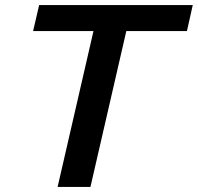

<svg xmlns="http://www.w3.org/2000/svg" viewBox="-20 -740 783 760"><path d="M208 0 350 -617H111L135 -720H743L720 -617H480L338 0Z"/></svg>

Font: Instrument Sans SemiBold
Style: Italic
Weight: 600
Italic angle: -13°
Designer: Rodrigo Fuenzalida
Foundry: fragTYPE
Version: Version 1.000;gftools[0.9.28]